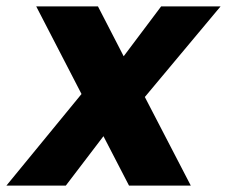

<svg xmlns="http://www.w3.org/2000/svg" viewBox="-61 -578 707 598"><path d="M340.8 0 261.2 -153.8 144 0H-41L192.9 -285.2L51.8 -558.1H244.1L324.2 -402.8L440.9 -558.1H626L390.1 -275.9L533.2 0Z"/></svg>

Font: Poppins
Style: Bold Italic
Weight: 700
Italic angle: -10°
Designer: Ninad Kale (Devanagari), Jonny Pinhorn (Latin)
Foundry: Indian Type Foundry
Version: Version 3.200;PS 1.000;hotconv 16.6.54;makeotf.lib2.5.65590